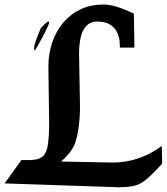

<svg xmlns="http://www.w3.org/2000/svg" viewBox="-38 -791 719 827"><path d="M-18.1 -1 54.2 -101.6H89.4Q114.3 -101.6 131.3 -108.4Q148.4 -115.2 155.8 -129.4Q165.5 -144.5 169.4 -175.5Q173.3 -206.5 173.8 -253.4L170.4 -503.9Q170.4 -559.1 186.8 -607.9Q203.1 -656.7 235.4 -694.8Q269 -732.9 311.8 -752.2Q354.5 -771.5 407.7 -771.5Q434.1 -771.5 466.3 -761.5Q498.5 -751.5 538.6 -731.9L541 -585.9H478.5Q478 -600.6 477.5 -609.6Q477.1 -618.7 476.1 -622.6Q460.4 -698.2 380.4 -698.2Q300.8 -698.2 302.7 -552.2L306.6 -327.6Q306.2 -280.3 300 -237.8Q293.9 -195.3 282.7 -167.5Q273.9 -147.9 258.8 -129.6Q243.7 -111.3 225.1 -95.2Q281.2 -94.2 336.4 -93Q391.6 -91.8 446.8 -90.8Q561 -90.8 658.7 -162.1L660.6 -86.4Q631.3 -53.7 608.4 -32.5Q585.4 -11.2 568.8 -2Q552.2 7.8 528.3 11.7Q504.4 15.6 474.1 15.6ZM137.7 -669.9Q175.3 -710.9 173.8 -692.9Q169.4 -677.2 146.2 -633.3Q123 -589.4 112.3 -573.7Q106.9 -570.8 110.4 -596.2Q120.6 -630.9 137.7 -669.9Z"/></svg>

Font: IranNastaliq
Style: Regular
Weight: 400
Designer: Hossein Zahedi
Version: Version 1.5